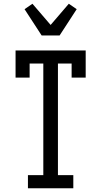

<svg xmlns="http://www.w3.org/2000/svg" viewBox="-20 -1004 540 1024"><path d="M129 0V-70H211V-665H138V-590H63V-735H437V-590H362V-665H289V-70H371V0ZM202 -815 111 -955 153 -984 250 -871 347 -984 389 -955 298 -815Z"/></svg>

Font: Iosevka Curly Slab
Style: Regular
Weight: 400
Monospace: yes
Designer: Belleve Invis
Foundry: Belleve Invis
Version: Version 22.1.2; ttfautohint (v1.8.4)